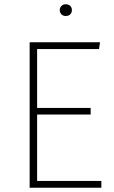

<svg xmlns="http://www.w3.org/2000/svg" viewBox="-20 -880 536 900"><path d="M444 -650H154V-374H405V-343H154V-32H455V0H119V-682H449ZM317 -833Q317 -821 309.5 -813Q302 -805 288 -805Q276 -805 268 -813Q260 -821 260 -833Q260 -844 268 -852Q276 -860 288 -860Q302 -860 309.5 -852Q317 -844 317 -833Z"/></svg>

Font: FiraGO UltraLight
Style: Regular
Weight: 200
Designer: bBox Type
Foundry: bBox Type GmbH
Version: Version 1.001